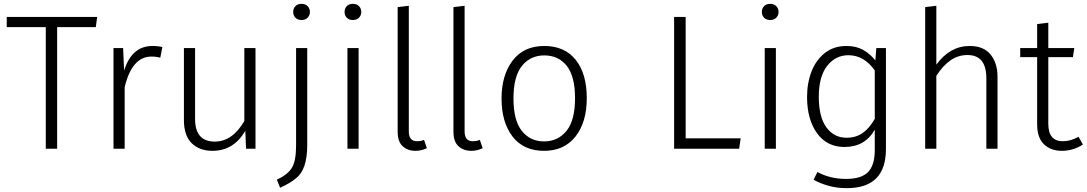

<svg xmlns="http://www.w3.org/2000/svg" viewBox="-20 -773 5649 998"><path d="M277 0H218V-632H15V-685H485L478 -632H277Z M628 0H570V-523H620L625 -406Q665 -534 772 -534Q804 -534 824 -528L813 -473Q792 -479 767 -479Q666 -479 628 -320Z M1084 11Q1017 11 976.5 -28.5Q936 -68 936 -149V-523H994V-155Q994 -37 1096 -37Q1188 -37 1250 -144V-523H1308V0H1259L1255 -93Q1195 11 1084 11Z M1436 203 1419 161Q1475 135 1497 99.5Q1519 64 1519 -17V-523H1577V-19Q1577 110 1518 154Q1489 179 1436 203ZM1547 -669Q1527 -669 1515.5 -681Q1504 -693 1504 -711Q1504 -729 1515.5 -741Q1527 -753 1547 -753Q1568 -753 1579.5 -740.5Q1591 -728 1591 -711Q1591 -694 1579.5 -681.5Q1568 -669 1547 -669Z M1814 -669Q1794 -669 1782.5 -681Q1771 -693 1771 -711Q1771 -729 1782.5 -741Q1794 -753 1814 -753Q1835 -753 1846.5 -740.5Q1858 -728 1858 -711Q1858 -694 1846.5 -681.5Q1835 -669 1814 -669ZM1844 0H1786V-523H1844Z M2140 11Q2099 11 2073 -13Q2047 -37 2047 -88V-736L2105 -743V-90Q2105 -39 2147 -39Q2169 -39 2184 -46L2199 -3Q2171 11 2140 11Z M2430 11Q2389 11 2363 -13Q2337 -37 2337 -88V-736L2395 -743V-90Q2395 -39 2437 -39Q2459 -39 2474 -46L2489 -3Q2461 11 2430 11Z M2808 11Q2701 11 2644 -63.5Q2587 -138 2587 -261Q2587 -382 2644.5 -458Q2702 -534 2809 -534Q2915 -534 2972.5 -462Q3030 -390 3030 -263Q3030 -138 2971.5 -63.5Q2913 11 2808 11ZM2808 -38Q2880 -38 2924.5 -92.5Q2969 -147 2969 -263Q2969 -376 2926 -430.5Q2883 -485 2809 -485Q2737 -485 2693 -430.5Q2649 -376 2649 -261Q2649 -147 2692.5 -92.5Q2736 -38 2808 -38Z M3094 0Z M3822 0H3484V-685H3544V-54H3830Z M3983 -669Q3963 -669 3951.5 -681Q3940 -693 3940 -711Q3940 -729 3951.5 -741Q3963 -753 3983 -753Q4004 -753 4015.5 -740.5Q4027 -728 4027 -711Q4027 -694 4015.5 -681.5Q4004 -669 3983 -669ZM4013 0H3955V-523H4013Z M4382 205Q4329 205 4284 192Q4239 179 4209 161L4229 121Q4294 157 4378 157Q4457 157 4492 121.5Q4527 86 4527 6V-99Q4476 -9 4370 -9Q4278 -9 4226.5 -81Q4175 -153 4175 -269Q4175 -342 4198.5 -402Q4222 -462 4268 -498Q4314 -534 4380 -534Q4430 -534 4466 -514Q4502 -494 4530 -459L4535 -523H4585V2Q4585 205 4382 205ZM4380 -57Q4428 -57 4463 -81Q4498 -105 4527 -155V-407Q4471 -486 4390 -486Q4323 -486 4279.5 -430.5Q4236 -375 4236 -270Q4236 -165 4275.5 -111Q4315 -57 4380 -57Z M5165 0H5107V-366Q5107 -487 5009 -487Q4961 -487 4921.5 -460Q4882 -433 4847 -379V0H4789V-736L4847 -743V-437Q4918 -534 5020 -534Q5093 -534 5129 -489.5Q5165 -445 5165 -374Z M5499 11Q5442 11 5406.5 -23Q5371 -57 5371 -127V-476H5283V-523H5371V-648L5429 -655V-523H5564L5557 -476H5429V-130Q5429 -39 5504 -39Q5546 -39 5586 -62L5609 -22Q5559 11 5499 11Z"/></svg>

Font: Trujillo Light
Style: Regular
Weight: 300
Designer: Fira Sans original fonts by bBox Type GmbH, Carrois Corporate GbR, & Edenspiekermann AG / Changes by Cristiano Sobral
Foundry: Fira Sans original fonts by bBox Type GmbH, Carrois Corporate GbR, & Edenspiekermann AG / Changes by Cristiano Sobral
Version: Version 4.301;July 28, 2020;FontCreator 13.0.0.2655 64-bit